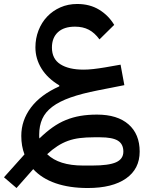

<svg xmlns="http://www.w3.org/2000/svg" viewBox="-65 -641 752 965"><path d="M-45 250 58 135Q50 114 46 91Q42 68 42 42Q42 -36 90.5 -100.5Q139 -165 233 -207V-212Q174 -247 143.5 -296.5Q113 -346 113 -403Q113 -448 128.5 -488Q144 -528 172 -557.5Q200 -587 238.5 -604Q277 -621 323 -621Q386 -621 433 -592.5Q480 -564 509 -516L435 -443Q411 -476 381.5 -491.5Q352 -507 312 -507Q256 -507 226 -479Q196 -451 196 -402Q196 -345 238.5 -318Q281 -291 355 -291Q378 -291 404.5 -294Q431 -297 461 -302L541 -316L560 -213L428 -187Q346 -171 289.5 -151Q233 -131 198 -104.5Q163 -78 147.5 -43.5Q132 -9 132 36Q132 41 132 45.5Q132 50 133 55Q167 22 199.5 -1Q232 -24 266.5 -38Q301 -52 339 -58.5Q377 -65 423 -65Q525 -65 581 -16Q637 33 637 121Q637 208 568.5 256Q500 304 376 304Q284 304 214.5 280Q145 256 102 209L18 304ZM408 49Q368 49 336 53Q304 57 276.5 67Q249 77 223.5 93.5Q198 110 172 134Q231 191 352 191H399Q482 191 518.5 174.5Q555 158 555 121Q555 83 527.5 66Q500 49 438 49Z"/></svg>

Font: IBM Plex Sans Arabic Medm
Style: Regular
Weight: 500
Designer: Mike Abbink, Paul van der Laan, Pieter van Rosmalen, Wael Morcos, Khajak Apelian
Foundry: Bold Monday
Version: Version 1.005